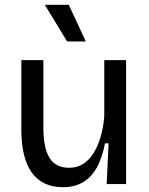

<svg xmlns="http://www.w3.org/2000/svg" viewBox="-20 -768 622 801"><path d="M243 13Q157 13 113 -47.5Q69 -108 69 -229V-517H161V-236Q161 -151 186.5 -109.5Q212 -68 269 -68Q300 -68 325 -83Q350 -98 368.5 -126.5Q387 -155 399 -194.5Q411 -234 415 -282V-517H506V-220V0H425L433 -170H418Q406 -107 382.5 -66.5Q359 -26 324 -6.5Q289 13 243 13ZM260 -595 167 -748H267L338 -595Z"/></svg>

Font: Bricolage Grotesque 20pt
Style: Regular
Weight: 400
Version: Version 1.001;gftools[0.9.33.dev8+g029e19f]